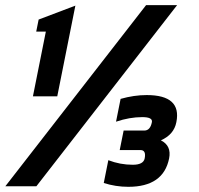

<svg xmlns="http://www.w3.org/2000/svg" viewBox="-41 -718 768 740"><path d="M99.1 0H-20.5L522 -698.2H641.6ZM423.8 -336.9Q475.6 -351.6 524.4 -351.6Q659.7 -351.6 638.7 -247.1Q629.4 -199.2 579.1 -177.2Q620.6 -156.2 610.8 -107.4Q588.9 2 453.6 2Q404.8 2 358.9 -12.7L376.5 -100.6Q421.9 -83 470.7 -83Q511.7 -83 516.6 -107.4Q522.9 -139.6 500.5 -139.6H420.4L435.5 -214.8H515.1Q538.1 -214.8 544.4 -247.1Q548.3 -266.6 507.3 -266.6Q458.5 -266.6 406.2 -249ZM85.9 -346.7 135.7 -596.2H98.6L107.9 -642.6L249.5 -696.3L179.7 -346.7Z"/></svg>

Font: Sansation
Style: Bold Italic
Weight: 700
Designer: Bernd Montag
Version: Version 1.301